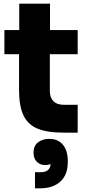

<svg xmlns="http://www.w3.org/2000/svg" viewBox="-20 -716 476 1048"><path d="M84 -225V-420H4V-552H85V-696H253V-552H404V-420H252V-220Q252 -183 271.5 -163.5Q291 -144 328 -144H404V8H329Q237 8 184.5 -14Q132 -36 108 -86.5Q84 -137 84 -225ZM350 163V169Q350 238 309.5 275Q269 312 199 312H171V224H201Q254 224 256 179Q244 185 228 185Q199 185 181 167Q163 149 163 117Q163 80 187.5 61Q212 42 249 42Q297 42 323.5 74Q350 106 350 163Z"/></svg>

Font: Sora-SIA ExtraBold
Style: Regular
Weight: 800
Designer: Jonathan Barnbrook, Julián Moncada
Foundry: Barnbrook Fonts
Version: Version 2.000